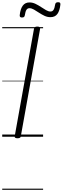

<svg xmlns="http://www.w3.org/2000/svg" viewBox="-20 -1234 565 1733"><path d="M138 14Q124 14 117.5 9.5Q111 5 113 -6L287 -975Q289 -985 295.5 -989.5Q302 -994 317 -994Q331 -994 337.5 -989.5Q344 -985 342 -974L168 -5Q167 5 160 9.5Q153 14 138 14ZM178 -1076Q156 -1076 158 -1097Q164 -1154 185.5 -1183Q207 -1212 246 -1212Q274 -1212 300 -1199.5Q326 -1187 350 -1171Q374 -1155 395.5 -1142.5Q417 -1130 436 -1130Q454 -1130 463.5 -1145.5Q473 -1161 478 -1194Q481 -1214 504 -1214Q517 -1214 521.5 -1209Q526 -1204 525 -1192Q519 -1137 498 -1108Q477 -1079 435 -1079Q407 -1079 381 -1091.5Q355 -1104 331.5 -1119.5Q308 -1135 286.5 -1147.5Q265 -1160 246 -1160Q228 -1160 218.5 -1145Q209 -1130 204 -1096Q202 -1085 196 -1080.5Q190 -1076 178 -1076ZM0 469H369V479H0ZM0 -20H369V0H0ZM0 -505H369V-500H0ZM0 -989H369V-979H0Z"/></svg>

Font: Playwrite DE VA Guides
Style: Regular
Weight: 400
Designer: Veronika Burian, José Scaglione
Foundry: TypeTogether
Version: Version 1.003